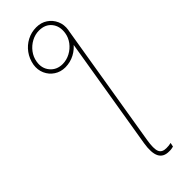

<svg xmlns="http://www.w3.org/2000/svg" viewBox="-311 -787 1018 1018"><g transform="rotate(-45 198.0 -278.0)"><path d="M316.4 -617.2 341.8 -631.8 224.6 79.1Q215.3 135.7 224.6 158.7Q233.9 181.6 266.6 181.6Q275.4 181.6 284.7 180.7Q293.9 179.7 301.8 177.7L296.9 200.2Q290.5 202.1 281.7 203.4Q272.9 204.6 264.6 204.1Q222.2 204.6 206.5 173.6Q190.9 142.6 201.2 79.1ZM81.1 -629.9Q87.9 -668 109.4 -697.3Q130.9 -726.6 162.6 -743.2Q194.3 -759.8 231.4 -759.8Q267.6 -759.8 294.2 -741.9Q320.8 -724.1 334 -694.6Q347.2 -665 341.8 -629.9Q335.9 -592.8 314.2 -563.5Q292.5 -534.2 260.5 -517.3Q228.5 -500.5 191.4 -500Q156.2 -500 129.2 -517.8Q102.1 -535.6 88.9 -565.4Q75.7 -595.2 81.1 -629.9ZM193.4 -522.5Q223.6 -522.9 250.5 -537.4Q277.3 -551.8 295.7 -576.2Q314 -600.6 318.4 -629.9Q325.2 -676.3 300.5 -706.8Q275.9 -737.3 229.5 -737.3Q200.2 -737.3 173.3 -722.9Q146.5 -708.5 127.9 -684.1Q109.4 -659.7 104.5 -629.9Q96.7 -585 122.8 -553.7Q148.9 -522.5 193.4 -522.5Z"/></g></svg>

Font: Inter 28pt Thin
Style: Italic
Weight: 250
Italic angle: -9.3988°
Designer: Rasmus Andersson
Foundry: rsms
Version: Version 4.001;git-66647c0bb